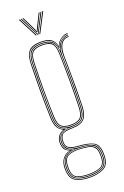

<svg xmlns="http://www.w3.org/2000/svg" viewBox="-169 -800 637 990"><g transform="rotate(-20 149.5 -305.0)"><path d="M143.8 140Q96.5 140 66.8 124Q37 108 35.8 60Q35.5 53 35.8 46Q37 15.8 53.1 -3.4Q69.2 -22.5 92 -25.8V-26.8Q68.2 -36.2 62.5 -50.6Q56.8 -65 56.8 -76V-84Q56.8 -100.5 67.1 -116Q77.5 -131.5 96.5 -138V-140Q76.8 -148.5 66.8 -166.9Q56.8 -185.2 55.8 -220Q54.5 -267.8 54 -302.4Q53.5 -337 53.5 -367.5Q53.5 -398 54.1 -432.4Q54.8 -466.8 55.8 -514Q56.8 -558.8 74.6 -581.9Q92.5 -605 143.8 -605Q180 -605 197.9 -592.9Q215.8 -580.8 222.8 -553H223.8Q230.5 -572.2 248.9 -586.1Q267.2 -600 287.8 -600V-596Q260.5 -595 243.4 -577.4Q226.2 -559.8 223.2 -540.8H222.2Q217 -573.2 199.4 -587.1Q181.8 -601 143.8 -601Q99.5 -601 80.1 -581.6Q60.8 -562.2 59.8 -514Q58.5 -451 57.9 -405.4Q57.2 -359.8 57.8 -317.1Q58.2 -274.5 59.8 -220Q60.8 -185.5 71.9 -165.4Q83 -145.2 108.8 -140.2V-138.2Q85.2 -133.5 73 -117.6Q60.8 -101.8 60.8 -84V-76Q60.8 -62.2 69.6 -46.9Q78.5 -31.5 106.5 -26.5V-25.5Q79.2 -23.8 60.1 -6Q41 11.8 39.8 46Q39.5 54.2 39.8 60.2Q41 107 69.9 121.6Q98.8 136.2 143.8 136.2Q188.8 136.2 217.6 121.6Q246.5 107 247.8 60.2Q248 52.8 247.8 46Q246.5 -1.8 218.6 -14.6Q190.8 -27.5 143.8 -30Q104.2 -32.2 88.5 -43.9Q72.8 -55.5 72.8 -76V-84Q72.8 -107.2 86.9 -120.6Q101 -134 143.8 -134Q188.5 -134 207.4 -153.5Q226.2 -173 227.8 -220Q229.2 -266.8 229.5 -306.9Q229.8 -347 229.5 -393.1Q229.2 -439.2 228.2 -504Q228 -539.2 243 -561.6Q258 -584 287.8 -584V-580Q231.5 -580 232.2 -491.8Q232.8 -444 233.2 -403.5Q233.8 -363 233.6 -319.8Q233.5 -276.5 231.8 -220Q230.2 -172 210.5 -151.2Q190.8 -130.5 143.8 -130Q99 -129.8 87.9 -117.1Q76.8 -104.5 76.8 -84V-76Q76.8 -55.5 92.5 -45.9Q108.2 -36.2 143.8 -34Q193.2 -31 221.9 -17Q250.5 -3 251.8 46Q252 53.5 251.8 60Q250.5 108 220.8 124Q191 140 143.8 140ZM143.8 132.5Q101 132.5 73 119.1Q45 105.8 43.8 60.5Q43.5 53.8 43.8 46Q45 11.5 64.2 -5.9Q83.5 -23.2 117.2 -25V-26Q84.8 -31.8 74.8 -46.2Q64.8 -60.8 64.8 -76V-84Q64.8 -103.2 77.9 -119.1Q91 -135 122 -139V-140Q90 -144.2 77.5 -163.4Q65 -182.5 63.8 -220Q62.2 -272.2 61.8 -315.6Q61.2 -359 61.8 -405.6Q62.2 -452.2 63.8 -514Q65 -559.5 82.5 -578.2Q100 -597 143.8 -597Q183.5 -597 200.9 -581Q218.2 -565 222 -526.8H223Q225.5 -555.2 244.1 -573.2Q262.8 -591.2 287.8 -592V-588Q257.2 -587.2 240.1 -563.1Q223 -539 223.8 -501Q225 -442 225.6 -399.9Q226.2 -357.8 225.9 -316.8Q225.5 -275.8 223.8 -220Q222.5 -174.8 204 -156.2Q185.5 -137.8 143.8 -137.8Q97.8 -137.8 83.2 -120.8Q68.8 -103.8 68.8 -84V-76Q68.8 -57.8 83.9 -43.1Q99 -28.5 143.8 -26.2Q188.5 -24 215.6 -12.1Q242.8 -0.2 244 46Q244.2 53.8 244 60.5Q242.8 105.8 214.6 119.1Q186.5 132.5 143.8 132.5ZM143.8 -142Q184.5 -142 201.4 -159.1Q218.2 -176.2 219.8 -220Q222 -291 221.9 -360.6Q221.8 -430.2 219.8 -514Q218.8 -558.8 200.2 -575.9Q181.8 -593 143.8 -593Q103.8 -593 86.4 -576.2Q69 -559.5 67.8 -514Q65.8 -431.8 65.5 -363.2Q65.2 -294.8 67.8 -220Q69.2 -176.2 86.1 -159.1Q103 -142 143.8 -142ZM143.8 -146Q105.8 -146 89.5 -161.6Q73.2 -177.2 71.8 -220Q69.8 -288 69.6 -361.4Q69.5 -434.8 71.8 -514Q73 -557.2 89 -573.1Q105 -589 143.8 -589Q182.8 -589 198.6 -573.1Q214.5 -557.2 215.8 -514Q220.2 -358.8 215.8 -220Q214.2 -177.2 198 -161.6Q181.8 -146 143.8 -146ZM143.8 -150Q179.8 -150 195 -164.4Q210.2 -178.8 211.8 -220Q213.8 -281.5 214 -360.8Q214.2 -440 211.8 -514Q210.5 -557.5 194.6 -571.2Q178.8 -585 143.8 -585Q109 -585 93 -571.2Q77 -557.5 75.8 -514Q71 -360.8 75.8 -220Q77.2 -178.8 92.5 -164.4Q107.8 -150 143.8 -150ZM143.8 128.5Q184.2 128.5 211.5 116.5Q238.8 104.5 240 60.5Q240.5 54.8 240.2 50.5Q240 46.2 240 46Q239.2 15.8 226.8 1.9Q214.2 -12 193.1 -16.4Q172 -20.8 145 -22.5Q98.5 -25.5 73.8 -9.5Q49 6.5 47.8 46Q47.5 53.5 47.8 60.8Q49 104.5 76.2 116.5Q103.5 128.5 143.8 128.5ZM143.8 124.8Q105.5 124.8 79.2 114Q53 103.2 51.8 60.8Q51.5 53 51.8 46Q53 1.5 80 -10Q107 -21.5 143.8 -19Q170 -17.5 190.5 -13.8Q211 -10 223 3.1Q235 16.2 235.8 46Q236 53.8 235.8 60.8Q234.5 103.2 208.2 114Q182 124.8 143.8 124.8ZM143.8 121Q179.8 121 205.1 111.6Q230.5 102.2 231.8 61Q232.2 55.2 232 50.8Q231.8 46.2 231.8 46Q231 17.8 219.5 5.5Q208 -6.8 188.5 -10.4Q169 -14 143.8 -15.5Q107.2 -17.8 82.1 -7.2Q57 3.2 55.8 46Q55.5 52 55.6 56.2Q55.8 60.5 55.8 61Q57 102.2 82.4 111.6Q107.8 121 143.8 121ZM75.8 -749.8H80.8L135.8 -644H130.8ZM85.8 -749.8H90.8L137.8 -657.8L141.8 -649.5H143.8L147.8 -657.8L194.8 -749.8H199.8L144.8 -644H140.8ZM95.8 -749.8H100.8L138.2 -673.8L141.8 -664H143.8L147.2 -673.8L184.8 -749.8H189.8L149.8 -669.2L144.8 -658.2H140.8L135.8 -669.2ZM204.8 -749.8H209.8L154.8 -644H149.8Z"/></g></svg>

Font: Big Shoulders Inline Display Thin
Style: Regular
Weight: 100
Designer: Patric King
Foundry: XO Type Co
Version: Version 1.000